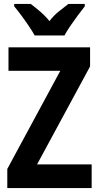

<svg xmlns="http://www.w3.org/2000/svg" viewBox="-20 -954 502 974"><path d="M445 0H17V-97L286 -595H23V-714H437V-617L168 -120H445ZM156 -774Q145 -794 126.5 -821.5Q108 -849 88 -876Q68 -903 52 -922V-934H136Q156 -919 182 -897Q208 -875 231 -847Q253 -876 279 -896.5Q305 -917 327 -934H410V-922Q395 -903 375 -876Q355 -849 336.5 -822Q318 -795 307 -774Z"/></svg>

Font: Noto Sans Tamil Condensed
Style: Bold
Weight: 700
Width: 3
Designer: Jelle Bosma - Monotype Design Team
Foundry: Monotype Imaging Inc.
Version: Version 2.004; ttfautohint (v1.8.4.7-5d5b)